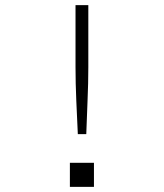

<svg xmlns="http://www.w3.org/2000/svg" viewBox="-20 -730 640 750"><path d="M284 -206Q281 -269 278 -337.5Q275 -406 275 -467V-710H325V-467Q325 -406 322 -337.5Q319 -269 317 -206ZM253 0V-94H347V0Z"/></svg>

Font: Geist Mono ExtraLight
Style: Regular
Weight: 200
Monospace: yes
Designer: Basement.studio, Andrés Briganti, Mateo Zaragoza
Foundry: Basement.studio, Vercel, Andrés Briganti, Guido Ferreyra, Mateo Zaragoza
Version: Version 1.500; ttfautohint (v1.8.4.7-5d5b)